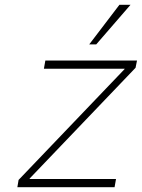

<svg xmlns="http://www.w3.org/2000/svg" viewBox="-20 -776 588 796"><path d="M57 -30 496 -489 497 -491H162L168 -525H548L542 -495L103 -36V-34H461L455 0H52ZM350 -592 475 -756H521L379 -592Z"/></svg>

Font: Be Vietnam Thin
Style: Italic
Weight: 250
Italic angle: -9°
Designer: Gabriel Lam
Foundry: TypeRant
Version: Version 3.000